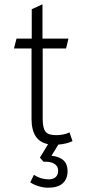

<svg xmlns="http://www.w3.org/2000/svg" viewBox="-20 -665 403 895"><path d="M295 132Q295 169 272.5 189.5Q250 210 204 210Q184 210 161.5 203.5Q139 197 121 185L138 150Q170 171 207 171Q228 171 239.5 160.5Q251 150 251 131Q251 109 232.5 98Q214 87 183 89L166 70L204 7Q127 -8 127 -111V-439H45L57 -485H128V-622L178 -645V-485H299L288 -439H179V-112Q179 -68 192 -51.5Q205 -35 241 -35Q278 -35 304 -48L318 -7Q290 6 252 9L220 61Q295 69 295 132Z"/></svg>

Font: Niramit ExtraLight
Style: Regular
Weight: 200
Designer: Katatrad Aksorn Co.,Ltd.
Foundry: Cadson Demak Co.,Ltd.
Version: Version 1.000; ttfautohint (v1.6)